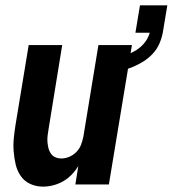

<svg xmlns="http://www.w3.org/2000/svg" viewBox="-20 -688 644 716"><path d="M140 8Q115 8 93 -2Q71 -12 57.5 -31.5Q44 -51 38.5 -74.5Q33 -98 31 -123Q29 -148 31.5 -173Q34 -198 38 -223L87 -520H212L161 -206Q159 -194 157.5 -182Q156 -170 157 -158.5Q158 -147 160.5 -136Q163 -125 169.5 -115.5Q176 -106 186.5 -101.5Q197 -97 209 -97Q224 -97 239 -103.5Q254 -110 265.5 -122Q277 -134 282.5 -149Q288 -164 291 -179L347 -520H472L386 0H261L272 -69Q262 -52 247.5 -37Q233 -22 215.5 -12Q198 -2 178.5 3Q159 8 140 8ZM392 -415 383 -468Q398 -470 413.5 -473.5Q429 -477 444.5 -481.5Q460 -486 475 -493.5Q490 -501 502.5 -511.5Q515 -522 524.5 -536Q534 -550 538 -565V-566H485L502 -668H604L587 -566Q583 -545 574 -524.5Q565 -504 549.5 -487.5Q534 -471 515 -459Q496 -447 475.5 -438.5Q455 -430 434 -424.5Q413 -419 392 -415Z"/></svg>

Font: Iosevka SS04 Extrabold Oblique
Style: Regular
Weight: 800
Italic angle: -9°
Monospace: yes
Designer: Belleve Invis
Foundry: Belleve Invis
Version: Version 19.0.0; ttfautohint (v1.8.4)